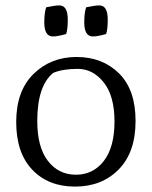

<svg xmlns="http://www.w3.org/2000/svg" viewBox="-20 -679 562 711"><path d="M263.5 -468Q359 -468 420.5 -407.5Q482 -347 482 -231Q482 -115 419.5 -51.5Q357 12 258 12Q159 12 99.5 -50.5Q40 -113 40 -227.5Q40 -342 104 -405Q168 -468 263.5 -468ZM118 -231Q118 -134 157.5 -83Q197 -32 261 -32Q325 -32 364.5 -83Q404 -134 404 -229Q404 -324 364 -374Q324 -424 268 -424Q212 -424 177 -409Q118 -361 118 -231ZM200 -659Q231 -659 231 -606Q231 -571 225 -553Q193 -544 176 -544Q144 -544 144 -596Q144 -631 151 -652Q184 -659 200 -659ZM348 -659Q379 -659 379 -606Q379 -571 373 -553Q341 -544 324 -544Q292 -544 292 -596Q292 -631 299 -652Q332 -659 348 -659Z"/></svg>

Font: Mate
Style: Regular
Weight: 400
Designer: Eduardo Rodriguez Tunni
Foundry: Eduardo Rodriguez Tunni
Version: Version 1.002